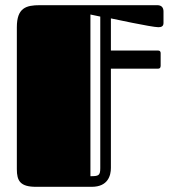

<svg xmlns="http://www.w3.org/2000/svg" viewBox="-20 -721 661 741"><path d="M408 -456H590C596 -456 600 -459 600 -467V-516C600 -522 597 -526 590 -526H408V-650C408 -650 566 -616 591 -616C602 -616 611 -619 611 -632V-677C611 -692 603 -701 587 -701H134C81 -701 45 -691 45 -616V-68C45 -23 58 0 119 0H334C397 0 408 -44 408 -73ZM367 -72C367 -43 360 -41 329 -41V-665L367 -657Z"/></svg>

Font: Fascinate Inline
Style: Regular
Weight: 900
Designer: Astigmatic (AOETI)
Foundry: Astigmatic (AOETI)
Version: Version 1.000